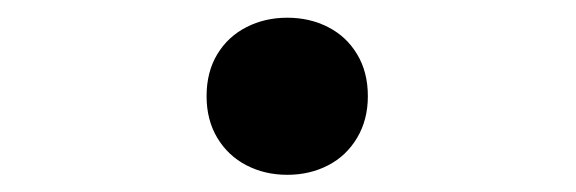

<svg xmlns="http://www.w3.org/2000/svg" viewBox="-20 -183 660 220"><path d="M216.7 -72.8Q216.7 -100.6 229 -120.9Q241.3 -141.2 262.4 -151.9Q283.4 -162.7 309.2 -162.7Q335 -162.7 356 -151.9Q377 -141.2 389.2 -120.8Q401.5 -100.5 401.5 -72.8Q401.5 -45.7 389.2 -25.1Q377 -4.5 356 6.4Q335 17.3 309.2 17.3Q283.4 17.3 262.4 6.4Q241.3 -4.5 229 -25Q216.7 -45.5 216.7 -72.8Z"/></svg>

Font: Monaspace Xenon Var
Style: Regular
Weight: 400
Designer: Riley Cran and the Lettermatic Team
Version: Version 1.000 (Monaspace Xenon Var)